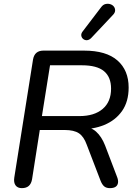

<svg xmlns="http://www.w3.org/2000/svg" viewBox="-20 -967 713 994"><path d="M93 7Q71 7 60.5 -7.5Q50 -22 54 -48L151 -659Q155 -682 168.5 -693.5Q182 -705 205 -705H415Q530 -705 588 -654Q646 -603 646 -514Q646 -441 612 -392.5Q578 -344 519.5 -320Q461 -296 387 -298V-311H405Q449 -311 477.5 -285.5Q506 -260 524 -214L585 -54Q593 -35 591 -21Q589 -7 578.5 0Q568 7 549 7Q530 7 519 -2.5Q508 -12 500 -33L429 -218Q414 -260 388.5 -277Q363 -294 315 -294H186L146 -39Q142 -16 129 -4.5Q116 7 93 7ZM197 -366H391Q468 -366 511.5 -403Q555 -440 555 -508Q555 -568 518.5 -598.5Q482 -629 404 -629H239ZM452 -770Q442 -760 431 -759Q420 -758 411.5 -764.5Q403 -771 401 -781.5Q399 -792 407 -803L503 -929Q513 -943 526 -946Q539 -949 550.5 -945.5Q562 -942 569 -933.5Q576 -925 576 -913Q576 -901 564 -889Z"/></svg>

Font: Nunito ExtraLight Medium
Style: Italic
Weight: 500
Italic angle: -9°
Version: Version 3.602